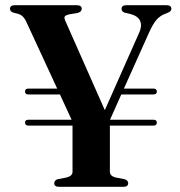

<svg xmlns="http://www.w3.org/2000/svg" viewBox="-20 -720 695 740"><path d="M76.5 -247.5Q76.5 -258.5 89 -258.5H256L211 -356H89Q76.5 -356 76.5 -367Q76.5 -378.5 89 -378.5H200.5L79.5 -640Q68.5 -661.5 50.5 -666.5L32.5 -671Q18.5 -675 18.5 -686Q18.5 -700 38 -700H275Q295 -700 295 -686Q295 -674.5 279 -670L248.5 -665Q231 -661 229 -655.2Q227 -649.5 232.5 -638L384 -295.5L517.5 -596.5Q528 -621 520 -639.5Q512 -658 483 -666L461 -671Q448.5 -675 448.5 -686Q448.5 -700 467.5 -700H621.5Q640.5 -700 640.5 -686Q640.5 -676.5 627 -671L618.5 -667.5Q599 -661 584.2 -644.8Q569.5 -628.5 554 -593.5L457.5 -378.5H571.5Q584.5 -378.5 584.5 -367Q584.5 -356 571.5 -356H447.5L404 -258.5H571.5Q584.5 -258.5 584.5 -247.5Q584.5 -236 571.5 -236H403.5V-58.5Q403.5 -41.5 425.5 -36L459.5 -29.5Q474 -25 474 -14Q474 0 455 0H207.5Q189 0 189 -14Q189 -25 203 -29.5L237 -36Q259.5 -42 259.5 -58V-236H89Q76.5 -236 76.5 -247.5Z"/></svg>

Font: Fraunces 72pt S000 SemiBold
Style: Regular
Weight: 600
Version: Version 1.000; ttfautohint (v1.8.3)